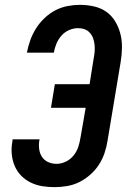

<svg xmlns="http://www.w3.org/2000/svg" viewBox="-20 -763 540 791"><path d="M205 8Q179 8 154 4Q129 0 106.5 -11Q84 -22 67 -39.5Q50 -57 40.5 -79.5Q31 -102 28.5 -127.5Q26 -153 31 -180L32 -189H143L142 -184Q139 -166 141.5 -148Q144 -130 153.5 -116Q163 -102 179 -95Q195 -88 213 -88Q233 -88 252 -97.5Q271 -107 284 -123.5Q297 -140 303 -159.5Q309 -179 312 -198L333 -319H190L206 -416H349L366 -523Q369 -537 370 -551.5Q371 -566 369.5 -579.5Q368 -593 363.5 -605.5Q359 -618 350 -628Q341 -638 328.5 -642.5Q316 -647 301 -647Q283 -647 264.5 -639Q246 -631 233 -616Q220 -601 212.5 -583Q205 -565 202 -547V-546H91V-547Q96 -573 105 -598Q114 -623 128.5 -646Q143 -669 163.5 -688.5Q184 -708 208 -720.5Q232 -733 258 -738Q284 -743 309 -743Q339 -743 367.5 -736.5Q396 -730 418 -714.5Q440 -699 454.5 -675Q469 -651 476 -623.5Q483 -596 482.5 -566.5Q482 -537 477 -507L423 -183Q419 -157 410.5 -132Q402 -107 387.5 -84.5Q373 -62 352 -43.5Q331 -25 307 -13Q283 -1 256.5 3.5Q230 8 205 8Z"/></svg>

Font: Iosevka Term Curly Oblique
Style: Bold
Weight: 700
Italic angle: -9°
Designer: Belleve Invis
Foundry: Belleve Invis
Version: Version 32.3.0